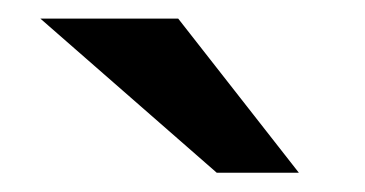

<svg xmlns="http://www.w3.org/2000/svg" viewBox="-20 -775 384 202"><path d="M294.4 -593.3H208L22.5 -755.4H167.5Z"/></svg>

Font: Ufes Sans Medium
Style: Regular
Weight: 500
Designer: Ricardo Esteves & Filipe Motta
Foundry: ProDesignUfes - Ricardo Esteves, Filipe Motta (This is a derivative work, based on Roboto family, by Christian Robertson
Version: Version 2.0